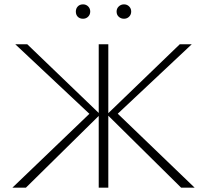

<svg xmlns="http://www.w3.org/2000/svg" viewBox="-20 -861 950 881"><path d="M811 0 471 -336 805 -658H860L503 -323L506 -353L873 0ZM37 0 405 -353 407 -323 50 -658H105L440 -336L99 0ZM433 0V-658H477V0ZM361 -775Q346 -775 337 -784Q328 -793 328 -808Q328 -822 337 -831.5Q346 -841 361 -841Q375 -841 384.5 -831.5Q394 -822 394 -808Q394 -794 384.5 -784.5Q375 -775 361 -775ZM549 -775Q535 -775 525 -784Q515 -793 515 -808Q515 -822 525 -831.5Q535 -841 549 -841Q563 -841 572.5 -831.5Q582 -822 582 -808Q582 -794 572.5 -784.5Q563 -775 549 -775Z"/></svg>

Font: Ysabeau ExtraLight
Style: Regular
Weight: 250
Designer: Christian Thalmann (Catharsis Fonts)
Version: Version 2.002